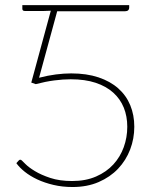

<svg xmlns="http://www.w3.org/2000/svg" viewBox="-20 -723 604 752"><path d="M486 -692Q486 -686.5 482 -682.8Q478 -679 470.5 -679H204L133 -418.5Q168 -427.5 199.2 -431.5Q230.5 -435.5 259 -435.5Q319.5 -435.5 365.8 -420Q412 -404.5 443.2 -376.8Q474.5 -349 490.2 -310.8Q506 -272.5 506 -226.5Q506 -180 489.8 -137.5Q473.5 -95 442.5 -62.2Q411.5 -29.5 366.5 -10Q321.5 9.5 264 9.5Q224 9.5 189.2 1.2Q154.5 -7 126.2 -20.2Q98 -33.5 77 -50.2Q56 -67 44 -84L53.5 -94.5Q56 -97.5 59.5 -97.5Q61.5 -97.5 62.8 -96.5Q64 -95.5 66 -94Q67.5 -93 80 -80.2Q92.5 -67.5 116.8 -52.8Q141 -38 177.2 -26Q213.5 -14 262.5 -14Q316 -14 356.5 -31.8Q397 -49.5 424 -79Q451 -108.5 464.8 -146.8Q478.5 -185 478.5 -226.5Q478.5 -267.5 464.8 -301.5Q451 -335.5 423.5 -360.2Q396 -385 354.5 -398.8Q313 -412.5 257 -412.5Q227 -412.5 192.5 -408Q158 -403.5 120 -393.5L102.5 -399.5L179 -681Q165.5 -680 151.8 -680Q138 -680 124.5 -680H77.5Q67.5 -680 67.5 -688.5V-703H486Z"/></svg>

Font: Lato 2
Style: Regular
Weight: 200
Designer: Lukasz Dziedzic with Adam Twardoch and Botio Nikoltchev
Foundry: tyPoland Lukasz Dziedzic
Version: Version 2.015; 2015-08-06; http://www.latofonts.com/